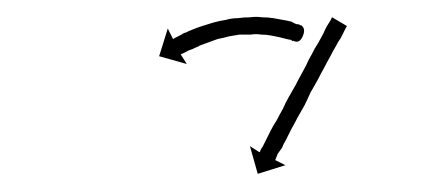

<svg xmlns="http://www.w3.org/2000/svg" viewBox="-20 -248 508 222"><path d="M319 -201Q319 -201 319 -201Q319 -201 319 -201Q319 -200 319 -200Q319 -200 319 -200Q318 -201 316 -202Q316 -202 316.5 -202Q317 -202 317 -202Q317 -202 317 -202Q317 -202 317 -202Q314 -202 311 -203Q311 -203 311 -203Q311 -203 311 -203Q311 -203 311 -203Q311 -203 311 -203Q307 -204 303 -205Q303 -205 303 -205Q303 -205 303 -205Q303 -205 303 -205Q303 -205 303 -205Q298 -206 293 -207Q293 -207 293 -207Q293 -207 293 -207Q293 -207 293 -207Q293 -207 293 -207Q288 -208 282 -208Q282 -208 282 -208Q282 -208 282 -208Q282 -208 282 -208Q282 -208 282 -208Q276 -209 270 -208Q270 -208 270 -208Q270 -208 270 -208Q270 -208 270 -208Q270 -208 270 -208Q264 -208 257 -208Q257 -208 257 -208Q257 -208 257 -208Q257 -208 257 -208Q257 -208 257 -208Q251 -207 245 -206Q245 -206 245 -206Q245 -206 245 -206Q245 -206 245 -206Q245 -206 245 -206Q238 -204 232 -203Q232 -203 232 -203Q232 -203 232 -203Q232 -203 232 -203Q232 -203 232 -203Q226 -201 221 -199Q221 -199 221 -199Q221 -199 221 -199Q221 -199 221 -199Q221 -199 221 -199Q215 -197 210 -195Q210 -195 210 -195Q210 -195 210 -195Q211 -195 211 -195Q211 -195 211 -195Q206 -193 202 -191Q202 -191 202 -191Q202 -191 202 -191Q202 -191 202 -191Q202 -191 202 -191Q198 -190 195 -188Q195 -188 195 -188Q195 -188 195 -188Q195 -188 195 -188Q195 -188 195 -188Q193 -187 191 -186Q190 -186 189 -185L196 -174L164 -183L174 -215L180 -203Q181 -203 182 -204Q184 -205 186 -206Q186 -206 186 -206Q186 -206 186 -206Q186 -206 186 -206Q186 -206 186 -206Q190 -208 193 -210Q193 -210 193.5 -210Q194 -210 194 -210Q194 -210 194 -210Q194 -210 194 -210Q198 -212 203 -214Q203 -214 203 -214Q203 -214 203 -214Q203 -214 203 -214Q203 -214 203 -214Q208 -216 214 -218Q214 -218 214 -218Q214 -218 214 -218Q214 -218 214 -218Q214 -218 214 -218Q220 -220 227 -222Q227 -222 227 -222Q227 -222 227 -222Q227 -222 227 -222Q227 -222 227 -222Q234 -224 241 -225Q241 -225 241 -225Q241 -225 241 -225Q241 -225 241 -225Q241 -225 241 -225Q248 -227 255 -227Q255 -227 255 -227Q255 -227 255 -227Q255 -227 255 -227Q255 -227 255 -227Q262 -228 269 -228Q269 -228 269 -228Q269 -228 269 -228Q269 -228 269 -228Q269 -228 269 -228Q276 -229 283 -228Q283 -228 283 -228Q283 -228 283 -228Q283 -228 283 -228Q283 -228 283 -228Q290 -228 296 -227Q296 -227 296 -227Q296 -227 296 -227Q296 -227 296 -227Q296 -227 296 -227Q302 -226 307 -225Q307 -225 307 -225Q307 -225 307 -225Q307 -225 307 -225Q307 -225 307 -225Q312 -224 317 -223Q317 -223 317 -223Q317 -223 317 -223Q317 -223 317 -223Q317 -223 317 -223Q320 -221 323 -220Q323 -220 323 -220Q323 -220 323 -220Q323 -220 323.5 -220Q324 -220 324 -220Q326 -220 327 -219Q327 -219 327 -219Q327 -219 327 -219Q327 -219 327 -219Q327 -219 327 -219Q330 -218 325.5 -209Q321 -200 319 -201L328 -219Q334 -215 330 -206Q326 -197 319 -201ZM380 -216Q379 -214 378 -212Q376 -208 374 -204Q371 -200 368 -194Q365 -189 362 -183Q358 -176 355 -170Q351 -163 347 -155Q343 -148 339 -141Q336 -134 332 -126Q328 -119 324 -112Q321 -106 317 -99Q314 -93 311 -87Q308 -82 306 -77Q304 -74 301 -70Q300 -67 299 -65Q299 -64 298.5 -63.5Q298 -63 298 -63L310 -57L278 -47L269 -79L280 -72Q281 -73 281 -73.5Q281 -74 281 -74Q282 -76 284 -79Q286 -83 288 -87Q290 -91 293 -97Q296 -103 300 -109Q303 -115 307 -122Q310 -129 314 -136Q318 -143 322 -150Q326 -158 330 -165Q334 -172 337 -179Q341 -186 344 -192Q348 -198 351 -204Q354 -209 356 -214Q358 -218 360 -221Q362 -224 363 -226Q363 -227 364 -228L381 -218Q381 -217 380 -216Z"/></svg>

Font: FRB American Cursive Just Arrows Black
Style: Bold Italic
Weight: 900
Italic angle: -25°
Version: Version 2.0;Modular Font Editor K font №1